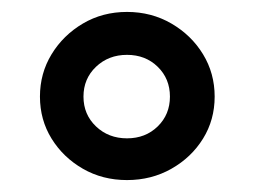

<svg xmlns="http://www.w3.org/2000/svg" viewBox="-20 -847 427 322"><path d="M47 -685Q47 -724 66.5 -756Q86 -788 119 -807.5Q152 -827 193 -827Q234 -827 267.5 -807.5Q301 -788 320.5 -756Q340 -724 340 -685Q340 -646 320.5 -614.5Q301 -583 267.5 -564Q234 -545 193 -545Q152 -545 119 -564Q86 -583 66.5 -614.5Q47 -646 47 -685ZM120 -685Q120 -655 141 -635Q162 -615 193 -615Q224 -615 244.5 -635Q265 -655 265 -685Q265 -715 244.5 -735Q224 -755 193 -755Q162 -755 141 -735Q120 -715 120 -685Z"/></svg>

Font: Glory
Style: Bold
Weight: 700
Designer: Robert Leuschke
Foundry: Robert Leuschke
Version: Version 1.011